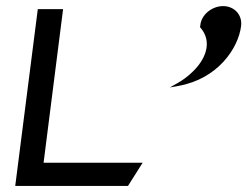

<svg xmlns="http://www.w3.org/2000/svg" viewBox="-20 -610 812 630"><path d="M712 -590C676 -590 639 -562 637 -524L636 -522L637 -520C678 -474 657 -414 605 -368C593 -357 578 -346 562 -337L537 -323L565 -328C695 -351 762 -452 771 -524C776 -561 749 -590 712 -590ZM187 -580H104L30 0H400L448 -76H123Z"/></svg>

Font: Charger
Style: BdIt
Weight: 400
Designer: Jasper
Foundry: Cannot Into Space Fonts
Version: Version 0.98